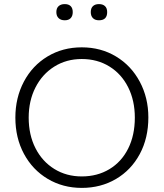

<svg xmlns="http://www.w3.org/2000/svg" viewBox="-20 -909 799 937"><path d="M55 -335Q55 -432 96.5 -510.5Q138 -589 212 -633.5Q286 -678 379 -678Q472 -678 546 -633.5Q620 -589 662 -510.5Q704 -432 704 -336Q704 -235 662 -157Q620 -79 546 -35.5Q472 8 379 8Q287 8 213 -36Q139 -80 97 -158Q55 -236 55 -335ZM638 -335Q638 -418 605.5 -483Q573 -548 514 -584.5Q455 -621 379 -621Q304 -621 245 -584Q186 -547 153 -482Q120 -417 120 -335Q120 -251 153 -186Q186 -121 245 -84.5Q304 -48 379 -48Q455 -48 514 -83.5Q573 -119 605.5 -184Q638 -249 638 -335ZM423 -850Q423 -869 433.5 -879Q444 -889 463 -889Q482 -889 492.5 -879Q503 -869 503 -850Q503 -810 463 -810Q444 -810 433.5 -820.5Q423 -831 423 -850ZM255 -850Q255 -869 266 -879Q277 -889 296 -889Q315 -889 325 -879Q335 -869 335 -850Q335 -831 325 -820.5Q315 -810 296 -810Q277 -810 266 -820.5Q255 -831 255 -850Z"/></svg>

Font: SN Pro Light
Style: Regular
Weight: 300
Designer: Tobias Whetton
Foundry: Supernotes
Version: Version 1.002